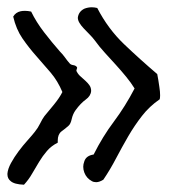

<svg xmlns="http://www.w3.org/2000/svg" viewBox="-30 -468 470 522"><path d="M404.3 -198.2Q376 -178.7 356 -152.8Q335.9 -127 318.8 -97.7Q301.8 -68.4 285.6 -37.6Q269.5 -6.8 251 20.5Q240.2 27.3 231.4 27.3Q224.6 27.3 219.7 24.4Q205.1 16.6 199.2 1Q196.3 -6.8 196.3 -14.6Q196.3 -21.5 199.2 -29.3Q204.1 -44.9 224.6 -47.9Q249 -96.7 279.8 -137.7Q310.5 -178.7 335.9 -227.5Q326.2 -243.2 313 -259.3Q299.8 -275.4 285.2 -291.5Q270.5 -307.6 255.4 -324.2Q240.2 -340.8 227.5 -358.4Q221.7 -366.2 213.4 -374.5Q205.1 -382.8 197.8 -390.6Q190.4 -398.4 186 -405.8Q181.6 -413.1 181.6 -419.9Q183.6 -436.5 199.2 -444.3Q209 -448.2 219.7 -448.2Q226.6 -448.2 234.4 -446.3Q263.7 -389.6 307.1 -348.1Q350.6 -306.6 397.5 -266.6Q400.4 -252 403.3 -231.4Q405.3 -218.8 405.3 -209Q405.3 -203.1 404.3 -198.2ZM217.8 -220.7Q216.8 -207 203.1 -197.3Q189.5 -187.5 175.8 -168.9Q168 -158.2 165 -144.5Q162.1 -130.9 156.2 -126Q147.5 -118.2 136.7 -110.4Q127 -102.5 127 -85.9V-80.1Q109.4 -71.3 97.7 -57.6Q85.9 -43.9 76.2 -27.8Q66.4 -11.7 57.1 4.4Q47.9 20.5 35.2 34.2Q8.8 33.2 -1 24.4Q-9.8 17.6 -9.8 5.9V3.9Q-8.8 -8.8 0 -24.9Q8.8 -41 20.5 -56.6Q32.2 -72.3 44.9 -86.4Q57.6 -100.6 64.5 -109.4Q73.2 -120.1 79.1 -132.3Q85 -144.5 90.8 -152.3Q101.6 -165 116.7 -183.6Q131.8 -202.1 139.6 -217.8Q127 -248 107.4 -271Q87.9 -293.9 68.4 -315.9Q48.8 -337.9 31.2 -363.3Q13.7 -388.7 5.9 -422.9Q12.7 -434.6 26.4 -437.5Q31.2 -438.5 38.1 -438.5Q45.9 -438.5 54.7 -436.5Q68.4 -408.2 89.8 -380.4Q111.3 -352.5 132.8 -328.1Q140.6 -320.3 146.5 -312Q152.3 -303.7 159.2 -295.9Q162.1 -292 168.9 -291Q175.8 -290 178.7 -286.1Q179.7 -285.2 179.7 -283.2Q179.7 -282.2 178.7 -280.3Q177.7 -277.3 177.7 -276.4Q177.7 -274.4 178.7 -273.4Q182.6 -265.6 189.5 -259.8Q196.3 -253.9 202.6 -248Q209 -242.2 213.4 -235.8Q217.8 -229.5 217.8 -220.7Z"/></svg>

Font: Crafty Girls
Style: Regular
Weight: 400
Designer: Crystal Kluge
Foundry: Font Diner, Inc DBA Tart Workshop
Version: Version 1.001